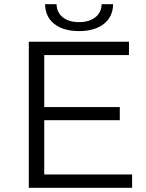

<svg xmlns="http://www.w3.org/2000/svg" viewBox="-20 -900 699 920"><path d="M613 -64V0H118V-700H598V-636H192V-387H554V-324H192V-64ZM196 -880H251Q252 -840 281 -817Q310 -794 359 -794Q407 -794 436.5 -817Q466 -840 467 -880H522Q521 -819 477 -785Q433 -751 359 -751Q284 -751 240.5 -785Q197 -819 196 -880Z"/></svg>

Font: APTA Sans Regular
Style: Regular
Weight: 400
Version: Version 7.200